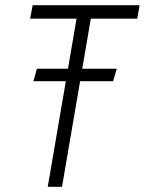

<svg xmlns="http://www.w3.org/2000/svg" viewBox="-20 -720 558 740"><path d="M109 -407H416L430 -455H122ZM96 -648H275L164 0H219L330 -648H509L518 -700H106Z"/></svg>

Font: Jost Light
Style: Italic
Weight: 300
Italic angle: -5°
Version: Version 3.710